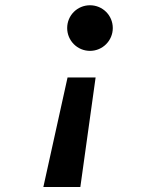

<svg xmlns="http://www.w3.org/2000/svg" viewBox="-20 -581 626 748"><path d="M148.9 147.5H293L352.5 -279.3H243.2ZM330.6 -382.8C379.9 -382.8 419.4 -422.9 419.4 -471.7C419.4 -521 379.9 -560.5 330.6 -560.5C281.2 -560.5 241.7 -521 241.7 -471.7C241.7 -422.9 281.2 -382.8 330.6 -382.8Z"/></svg>

Font: Cascadia Code
Style: Bold Italic
Weight: 700
Italic angle: -10°
Monospace: yes
Designer: Aaron Bell
Foundry: Saja Typeworks
Version: Version 2404.023